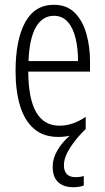

<svg xmlns="http://www.w3.org/2000/svg" viewBox="-20 -562 439 802"><path d="M247 128Q247 178 296 178Q306 178 315.5 176.5Q325 175 330 173V213Q311 220 287 220Q245 220 222.5 198.5Q200 177 200 134Q200 100 219.5 66.5Q239 33 271 5Q248 10 224 10Q161 10 121.5 -24.5Q82 -59 63.5 -121Q45 -183 45 -265Q45 -395 85 -468.5Q125 -542 205 -542Q259 -542 292 -509Q325 -476 340.5 -422Q356 -368 356 -305V-263H98Q99 -37 228 -37Q284 -37 338 -74V-23Q300 13 273.5 54Q247 95 247 128ZM205 -496Q158 -496 130.5 -449.5Q103 -403 99 -307H306Q306 -358 296 -401Q286 -444 263.5 -470Q241 -496 205 -496Z"/></svg>

Font: Noto Sans Sinhala ExtraCondensed Light
Style: Regular
Weight: 300
Width: 2
Designer: Jelle Bosma - Monotype Design Team
Foundry: Monotype Imaging Inc.
Version: Version 2.006; ttfautohint (v1.8.4.7-5d5b)